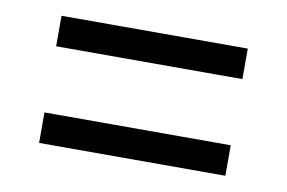

<svg xmlns="http://www.w3.org/2000/svg" viewBox="-43 -512 602 403"><g transform="rotate(10 258.0 -310.5)"><path d="M456.5 -175.5H59.5V-240.5H456.5ZM456.5 -381.5H59.5V-446.5H456.5Z"/></g></svg>

Font: Anek Malayalam Medium
Style: Regular
Weight: 400
Version: Version 1.003